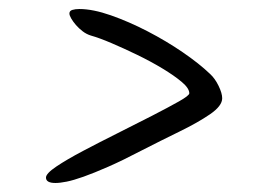

<svg xmlns="http://www.w3.org/2000/svg" viewBox="-20 -528 571 426"><path d="M156 -508Q186 -508 226 -494Q266 -480 307.5 -458.5Q349 -437 385.5 -412Q422 -387 446 -364Q457 -354 465 -337.5Q473 -321 473 -310Q473 -293 446 -274.5Q419 -256 378 -236Q337 -216 294 -194Q252 -172 220 -158Q188 -144 165.5 -136Q143 -128 128 -125Q113 -122 103 -122Q82 -122 82 -134Q82 -143 105 -158.5Q128 -174 164 -193Q200 -212 241 -232.5Q282 -253 318 -271.5Q354 -290 377 -303Q400 -316 400 -321Q400 -332 383.5 -346Q367 -360 340.5 -376Q314 -392 284 -406.5Q254 -421 227 -432.5Q200 -444 182 -449Q172 -452 163.5 -458.5Q155 -465 148.5 -472.5Q142 -480 138 -487Q134 -494 134 -498Q134 -504 140.5 -506Q147 -508 156 -508Z"/></svg>

Font: Kalam Variable Light
Style: Regular
Weight: 300
Designer: Lipi Raval, Jonny Pinhorn
Foundry: Indian Type Foundry
Version: Version 3.000